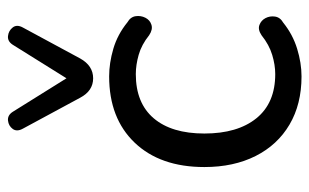

<svg xmlns="http://www.w3.org/2000/svg" viewBox="-174 -628 811 504"><g transform="rotate(-90 232.0 -376.5)"><path d="M283 9Q210 9 156.5 -22.5Q103 -54 74 -111.5Q45 -169 45 -246Q45 -362 109 -429Q173 -496 283 -496Q318 -496 355.5 -485Q393 -474 425 -448Q439 -440 441 -426.5Q443 -413 437 -401Q431 -389 418.5 -385Q406 -381 391 -391Q366 -411 339.5 -418.5Q313 -426 289 -426Q213 -426 173 -379Q133 -332 133 -246Q133 -159 173 -109.5Q213 -60 289 -60Q313 -60 339.5 -68Q366 -76 391 -96Q406 -106 418 -101.5Q430 -97 436 -85.5Q442 -74 440 -60.5Q438 -47 424 -39Q393 -14 355.5 -2.5Q318 9 283 9ZM278 -538Q245 -538 227 -572L146 -722Q137 -738 145 -749Q153 -760 167 -761.5Q181 -763 190 -749L278 -608L366 -749Q375 -763 389 -761.5Q403 -760 411.5 -749Q420 -738 411 -722L330 -572Q311 -538 278 -538Z"/></g></svg>

Font: Chiron GoRound TC N
Style: Regular
Weight: 350
Designer: Ryoko NISHIZUKA 西塚涼子 (kana, bopomofo & ideographs); Paul D. Hunt (Latin, Greek & Cyrillic); Sandoll Communications 산돌커뮤니
Foundry: Adobe
Version: Version 1.000;hotconv 1.1.1;makeotfexe 2.6.0